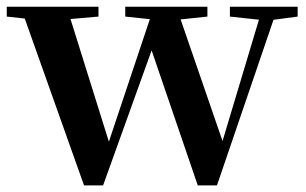

<svg xmlns="http://www.w3.org/2000/svg" viewBox="-28 -556 922 579"><path d="M225.4 3.1 34 -535.7H173L307.7 -105.2L292.1 -104.5L296.6 -117.6L436.4 -535.7H503.5L652.1 -104.5H634.8L638.8 -116.3L764.6 -535.7H810.2L626.3 3.1H568.4L414.9 -445.9H444.5L437.1 -426L282.9 3.1ZM-7.6 -506V-535.7H269V-506L140.1 -494.8H95.1ZM349.7 -506V-535.7H597.5V-506L491.9 -494.8H456.2ZM665.3 -506V-535.7H869.6V-506L785.5 -494.8H769.3Z"/></svg>

Font: Early Summer Mincho VF
Style: Regular
Weight: 250
Designer: GuiWonder
Version: Version 1.002